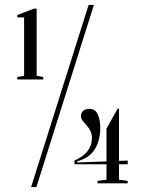

<svg xmlns="http://www.w3.org/2000/svg" viewBox="-20 -743 592 778"><path d="M50 -421V-431L77.7 -436V-672.6H50V-682L117.4 -708H128.5V-436L155 -431V-421ZM281.9 -77.5V-92.5Q296.9 -98.8 311.5 -108.9Q326.1 -119 336.2 -132.5Q343.8 -142.5 348.2 -155.8Q352.5 -169.1 352.5 -183.3Q352.5 -201.2 345.9 -213.7Q339.2 -226.2 330.3 -235.9Q321.5 -245.6 314.8 -254Q308.2 -262.4 308.2 -272.6Q308.2 -286.8 317.5 -294.4Q326.8 -302 343.3 -302Q365.4 -302 375.9 -279.9Q386.3 -257.8 386.3 -224.1Q386.3 -194.8 378.4 -169.6Q370.4 -144.4 356.7 -128.1Q344.1 -112.5 327.5 -103.3Q310.9 -94 292.7 -89.5V-84.5L411.5 -89.1V-221.7L456.3 -302H462.3V-91L497.6 -92.5V-77.5H462.3V-15L497.4 -10V0H375V-10L411.5 -15V-77.5ZM106 15 339 -723H360.5L127.5 15Z"/></svg>

Font: Kalnia Thin
Style: Regular
Weight: 100
Version: Version 1.105